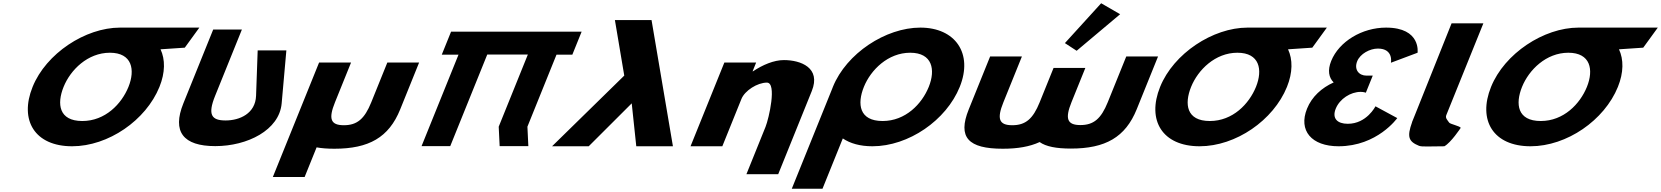

<svg xmlns="http://www.w3.org/2000/svg" viewBox="-20 -896 10174 1176"><path d="M369.5 -363.9C411.7 -468.4 517.3 -572.8 652.7 -573L652.7 -573L653 -573H653.1C789.6 -573 809.1 -468.5 766.9 -363.9C724.6 -259.4 624.4 -154.8 484.2 -154.8C340.2 -154.8 327.3 -259.4 369.5 -363.9ZM714.9 -727 714.8 -726.9C502.7 -726.6 262.4 -568.6 179.7 -363.9C96.9 -159.1 193.5 -0.1 421.7 -0.1C643.3 -0.1 873.9 -159.1 956.7 -363.9C992.4 -452.3 992.2 -531.9 963.3 -594L1111.8 -604L1201.1 -727Z M1734 -587.5H1558.3L1548.4 -309.5C1544.5 -200.5 1448 -158.2 1361.9 -158.2C1275.9 -158.2 1250.4 -192.2 1297.8 -309.5L1461.6 -715H1285.8L1103.1 -262.8C1033 -89.4 1102.1 -1 1298.4 -1C1494.8 -1 1690.7 -98.6 1705.2 -262.8Z M2130.2 -513H1934.4L1651.2 188H1845.9L1919.2 6.6C1949.8 12.3 1986 15 2028 15C2239.2 15 2361.7 -54 2431.2 -226L2547.1 -513H2352.4L2253.8 -269C2213 -168 2167.6 -129 2086.2 -129C2004.8 -129 1990.8 -168 2031.6 -269Z M2964.4 -561.9H3213.1L3034.6 -120L3040.4 -0.9H3216.1L3210.4 -120L3388.5 -561H3485.5L3542.5 -702H3445.5L3445.6 -702.1H3269.8H3021.1H2845.3L2845.2 -702H2742.8L2685.8 -561H2788.3L2562 -0.9H2737.7Z M3877.2 0 3849.3 -263 3585.8 0H3361.3L3803.6 -433L3746.3 -773H3970.7L4101.7 0Z M4209.5 0H4404.2L4521.3 -290C4541.9 -341 4618.9 -390 4677.2 -390C4739.9 -390 4689.5 -170 4668.9 -119L4551.8 171H4746.5L4952.1 -338C5009.9 -481 4884.8 -528 4781.4 -528C4719.8 -528 4652 -499 4591.8 -459H4589.6L4611.4 -513H4416.7Z M5271.3 -363.9C5313.6 -468.5 5419.4 -573 5555 -573C5691.5 -573 5711 -468.5 5668.7 -363.9C5626.5 -259.4 5526.3 -154.8 5386 -154.8C5242 -154.8 5229.1 -259.4 5271.3 -363.9ZM5081.5 -363.9C5079.9 -359.8 5078.3 -355.7 5076.8 -351.7L4829.7 260H5017.8L5142.2 -48.1C5187.2 -17.5 5248.2 -0.1 5323.5 -0.1C5545.1 -0.1 5775.8 -159.1 5858.5 -363.9C5941.3 -568.8 5831.3 -726.9 5617.1 -726.9C5404.9 -726.9 5164.3 -568.8 5081.5 -363.9Z M6502.5 -632 6574.5 -585 6840.8 -808.9 6724.6 -876.1ZM6239.2 -550H6044.5L5913.6 -226C5844.1 -54 5910.8 15 6122 15C6212.7 15 6287 2.3 6347.8 -25.9C6386.1 1.6 6449.7 14 6539.3 14C6750.5 14 6873 -55 6942.5 -227L7073 -550H6878.3L6765.1 -270C6724.3 -169 6678.9 -130 6597.5 -130C6516.1 -130 6502.1 -169 6542.9 -270L6627.8 -480H6433.1L6347.8 -269C6307 -168 6261.6 -129 6180.2 -129C6098.8 -129 6084.8 -168 6125.6 -269Z M7275.5 -363.9C7317.7 -468.4 7423.3 -572.8 7558.7 -573L7558.7 -573L7559 -573H7559.1C7695.6 -573 7715.1 -468.5 7672.9 -363.9C7630.6 -259.4 7530.4 -154.8 7390.2 -154.8C7246.2 -154.8 7233.3 -259.4 7275.5 -363.9ZM7620.9 -727 7620.8 -726.9C7408.7 -726.6 7168.4 -568.6 7085.7 -363.9C7002.9 -159.1 7099.5 -0.1 7327.7 -0.1C7549.3 -0.1 7779.9 -159.1 7862.7 -363.9C7898.4 -452.3 7898.2 -531.9 7869.3 -594L8017.8 -604L8107.1 -727Z M8499.5 -511.8C8499.5 -511.8 8516.8 -598.5 8419.5 -598.5C8370 -598.5 8311.1 -566.2 8292.9 -521.2C8272.3 -470.2 8303 -432.8 8349.7 -432.8H8388.1L8345.8 -328.2C8345.8 -328.2 8332.9 -333.3 8314.2 -333.3C8252.5 -333.3 8185.8 -290.8 8161.4 -230.5C8137.4 -171 8170.7 -137.8 8235.2 -137.8C8351.2 -137.8 8404.7 -244.9 8404.7 -244.9L8538.2 -172.7C8538.2 -172.7 8416.2 -0.1 8178.7 -0.1C8013.2 -0.1 7931.4 -96.2 7985.6 -230.5C8015.5 -304.4 8075.5 -358 8148.7 -391.1C8118.7 -420.9 8110.3 -465.1 8133.7 -522.9C8181.8 -641.9 8322.7 -726.9 8469.5 -726.9C8685.5 -726.9 8662.6 -573 8662.6 -573Z M8870.9 -753H9065.6L8838.6 -191C8831.5 -173 8844.5 -161.8 8856.2 -145C8862.5 -135.7 8922.4 -124 8927 -113C8927 -113 8866.6 -21.3 8826.4 0C8733.9 0 8689.3 4.3 8671.3 -3C8607.4 -28.9 8596.5 -57.6 8629.2 -148L8628.7 -148L8636.2 -166.5C8640.1 -176.7 8644.5 -187.5 8649.3 -199L8649.7 -200Z M9302.5 -363.9C9344.7 -468.4 9450.3 -572.8 9585.7 -573L9585.7 -573L9586 -573H9586.1C9722.6 -573 9742.1 -468.5 9699.9 -363.9C9657.6 -259.4 9557.4 -154.8 9417.2 -154.8C9273.2 -154.8 9260.3 -259.4 9302.5 -363.9ZM9647.9 -727 9647.8 -726.9C9435.7 -726.6 9195.4 -568.6 9112.7 -363.9C9029.9 -159.1 9126.5 -0.1 9354.7 -0.1C9576.3 -0.1 9806.9 -159.1 9889.7 -363.9C9925.4 -452.3 9925.2 -531.9 9896.3 -594L10044.8 -604L10134.1 -727Z"/></svg>

Font: Hussar
Style: BdWideOblFour
Weight: 700
Foundry: Cannot Into Space Fonts
Version: Version 2.00